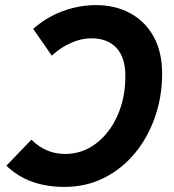

<svg xmlns="http://www.w3.org/2000/svg" viewBox="-20 -721 682 752"><path d="M615 -432Q615 -343 587 -262.5Q559 -182 508 -120.5Q457 -59 387 -24Q317 11 232 11Q163 11 106.5 -9Q50 -29 5 -72L103 -174Q159 -118 235 -118Q302 -118 355.5 -158.5Q409 -199 440 -268Q471 -337 471 -423Q471 -496 436 -533.5Q401 -571 337 -571Q299 -571 258 -553Q217 -535 183 -503L110 -608Q164 -655 227.5 -678Q291 -701 356 -701Q431 -701 489.5 -669.5Q548 -638 581.5 -578Q615 -518 615 -432Z"/></svg>

Font: Radio Canada SemiBold
Style: Italic
Weight: 600
Italic angle: -12°
Designer: Charles Daoud, Etienne Aubert Bonn, Alexandre Saumier Demers, Jacques Le Bailly
Foundry: Radio-Canada
Version: Version 2.104; ttfautohint (v1.8.4.7-5d5b);gftools[0.9.28.de